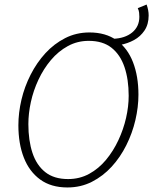

<svg xmlns="http://www.w3.org/2000/svg" viewBox="-20 -814 675 846"><path d="M509 -616 478 -643Q531 -645 562.5 -671Q594 -697 594 -740Q594 -748 593 -758Q592 -768 587 -778L626 -794Q635 -769 635 -746Q635 -707 617 -680Q599 -653 570.5 -637.5Q542 -622 509 -616ZM277 12Q205 12 157 -23Q109 -58 85 -119.5Q61 -181 61 -262Q61 -317 74.5 -374.5Q88 -432 115 -485Q142 -538 180 -579.5Q218 -621 267 -646Q316 -671 374 -671Q446 -671 494 -636.5Q542 -602 566 -540Q590 -478 590 -397Q590 -342 576.5 -284.5Q563 -227 536.5 -174Q510 -121 472 -79.5Q434 -38 385 -13Q336 12 277 12ZM280 -25Q331 -25 373 -48Q415 -71 447 -109.5Q479 -148 501.5 -196Q524 -244 535.5 -294.5Q547 -345 547 -392Q547 -464 528.5 -518.5Q510 -573 471.5 -603.5Q433 -634 371 -634Q321 -634 279 -611Q237 -588 204.5 -549.5Q172 -511 149.5 -463Q127 -415 116 -364.5Q105 -314 105 -267Q105 -195 123 -140.5Q141 -86 179.5 -55.5Q218 -25 280 -25Z"/></svg>

Font: Source Sans 3 Light
Style: Italic
Weight: 300
Italic angle: -11°
Designer: Paul D. Hunt
Foundry: Adobe
Version: Version 3.046;hotconv 1.0.118;makeotfexe 2.5.65603